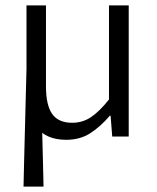

<svg xmlns="http://www.w3.org/2000/svg" viewBox="-20 -505 580 710"><path d="M67 185 69 98 79 -291H129L139 98L141 185ZM225 12Q150 12 114 -36Q78 -84 78 -177V-485H150V-186Q150 -116 173 -83.5Q196 -51 247 -51Q285 -51 316 -71.5Q347 -92 383 -137V-485H456V0H395L389 -77H386Q352 -37 314 -12.5Q276 12 225 12Z"/></svg>

Font: Assistant ExtraLight
Style: Regular
Weight: 400
Version: Version 3.000